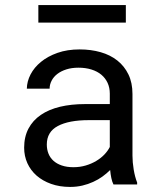

<svg xmlns="http://www.w3.org/2000/svg" viewBox="-20 -735 640 765"><path d="M432.1 0Q426.8 -10.3 423.6 -25.6Q420.4 -41 418.9 -57.6Q405.3 -43.9 388.4 -31.7Q371.6 -19.5 351.3 -10.3Q331.1 -1 308.1 4.4Q285.2 9.8 259.3 9.8Q217.3 9.8 183.3 -2.4Q149.4 -14.6 125.7 -35.4Q102.1 -56.2 89.1 -84.7Q76.2 -113.3 76.2 -146.5Q76.2 -189.9 93.5 -222.7Q110.8 -255.4 142.6 -277.1Q174.3 -298.8 219 -309.6Q263.7 -320.3 318.8 -320.3H417.5V-361.8Q417.5 -385.7 408.7 -404.8Q399.9 -423.8 383.8 -437.3Q367.7 -450.7 344.5 -458Q321.3 -465.3 292.5 -465.3Q265.6 -465.3 244.4 -458.5Q223.1 -451.7 208.5 -440.4Q193.8 -429.2 185.8 -413.8Q177.7 -398.4 177.7 -381.8H86.9Q87.4 -410.6 101.8 -438.5Q116.2 -466.3 143.3 -488.5Q170.4 -510.7 209.2 -524.4Q248 -538.1 297.4 -538.1Q342.3 -538.1 380.9 -527.1Q419.4 -516.1 447.5 -493.9Q475.6 -471.7 491.7 -438.5Q507.8 -405.3 507.8 -360.8V-115.2Q507.8 -88.9 512.7 -59.3Q517.6 -29.8 526.4 -7.8V0ZM272.5 -68.8Q298.8 -68.8 321.8 -75.7Q344.7 -82.5 363.5 -93.8Q382.3 -105 396 -119.4Q409.7 -133.8 417.5 -149.4V-256.3H333.5Q254.4 -256.3 210.4 -232.9Q166.5 -209.5 166.5 -159.2Q166.5 -139.6 173.1 -123Q179.7 -106.4 192.9 -94.5Q206.1 -82.5 226.1 -75.7Q246.1 -68.8 272.5 -68.8ZM481.4 -645H132.8V-714.8H481.4Z"/></svg>

Font: Roboto Mono
Style: Regular
Weight: 400
Designer: Google
Version: Version 2.000985; 2015; ttfautohint (v1.3)